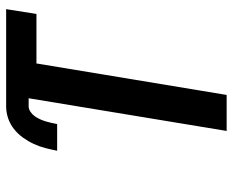

<svg xmlns="http://www.w3.org/2000/svg" viewBox="-88 -688 775 640"><g transform="rotate(-90 300.0 -367.5)"><path d="M184 0 293 -660H266Q257 -660 248 -654Q239 -648 233 -639.5Q227 -631 223 -622Q219 -613 216 -603.5Q213 -594 211 -584.5Q209 -575 207 -565H118Q122 -585 127 -604.5Q132 -624 140.5 -642.5Q149 -661 161.5 -678.5Q174 -696 190.5 -709Q207 -722 226.5 -728.5Q246 -735 266 -735H590L574 -634H409L304 0Z"/></g></svg>

Font: Iosevka Extended Oblique
Style: Bold
Weight: 700
Width: 7
Italic angle: -9°
Monospace: yes
Designer: Belleve Invis
Foundry: Belleve Invis
Version: Version 32.5.0; ttfautohint (v1.8.4)